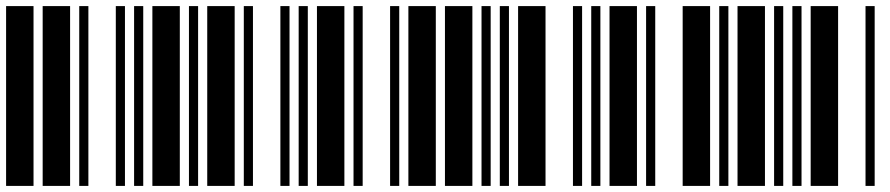

<svg xmlns="http://www.w3.org/2000/svg" viewBox="-20 -610 2920 630"><path d="M0 0V-590H90V0ZM120 0V-590H210V0ZM240 0V-590H270V0ZM360 0V-590H390V0ZM420 0V-590H450V0Z M480 0V-590H570V0ZM600 0V-590H630V0ZM660 0V-590H750V0ZM780 0V-590H810V0ZM900 0V-590H930V0Z M960 0V-590H990V0ZM1020 0V-590H1110V0ZM1140 0V-590H1170V0ZM1260 0V-590H1290V0ZM1320 0V-590H1410V0Z M1440 0V-590H1530V0ZM1560 0V-590H1590V0ZM1620 0V-590H1650V0ZM1680 0V-590H1770V0ZM1860 0V-590H1890V0Z M1920 0V-590H1950V0ZM1980 0V-590H2070V0ZM2100 0V-590H2130V0ZM2220 0V-590H2310V0ZM2340 0V-590H2370V0Z M2400 0V-590H2490V0ZM2520 0V-590H2550V0ZM2580 0V-590H2610V0ZM2640 0V-590H2730V0ZM2820 0V-590H2850V0Z"/></svg>

Font: Libre Barcode 39
Style: Regular
Weight: 400
Version: Version 1.005; ttfautohint (v1.8.3)